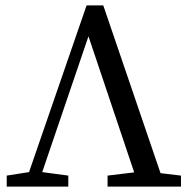

<svg xmlns="http://www.w3.org/2000/svg" viewBox="-20 -694 703 714"><path d="M302 -674H364L577 -50L653 -41V0H380V-41L479 -53L309 -559L137 -54L234 -41V0H5V-41L88 -54Z"/></svg>

Font: Source Serif Pro
Style: Regular
Weight: 400
Designer: Frank Grießhammer
Foundry: Adobe Systems Incorporated
Version: Version 2.000;PS 1.000;hotconv 16.6.51;makeotf.lib2.5.65220